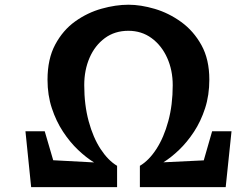

<svg xmlns="http://www.w3.org/2000/svg" viewBox="-20 -772 982 792"><path d="M557 -88Q594.5 -110 625.2 -157.5Q656 -205 674.2 -272.2Q692.5 -339.5 692.5 -420.5Q692.5 -482.5 669.5 -533.5Q646.5 -584.5 605.2 -614.8Q564 -645 509.5 -645Q453.5 -645 412.5 -614.8Q371.5 -584.5 349.5 -533.8Q327.5 -483 327.5 -421Q327.5 -339 345.8 -271.8Q364 -204.5 395 -157.2Q426 -110 463 -88V0H108.5L85 -230.5H164.5L199.5 -111L368 -102Q336 -121.5 302.2 -153.5Q268.5 -185.5 240 -228.8Q211.5 -272 193.8 -325.8Q176 -379.5 176 -443Q176 -529 207.8 -588.2Q239.5 -647.5 290.2 -683.8Q341 -720 399.2 -736.2Q457.5 -752.5 510 -752.5Q560.5 -752.5 618.2 -735.5Q676 -718.5 727.2 -681.5Q778.5 -644.5 811 -585.8Q843.5 -527 843.5 -443.5Q843.5 -379.5 826 -325.5Q808.5 -271.5 780 -228.2Q751.5 -185 718.5 -153.5Q685.5 -122 654 -102.5L820.5 -110.5L855 -230.5H935L911 0H557Z"/></svg>

Font: Merriweather Black
Style: Regular
Weight: 900
Designer: Eben Sorkin
Foundry: Eben Sorkin
Version: Version 2.200;gftools[0.9.31]